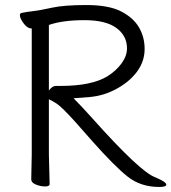

<svg xmlns="http://www.w3.org/2000/svg" viewBox="-20 -729 680 762"><path d="M174 -370Q188 -388 201 -388H221Q343 -388 406 -426Q441 -448 462.5 -477.5Q484 -507 484 -537Q484 -587 442 -618Q400 -649 314.5 -649Q229 -649 174 -630ZM104 -17 106 -116V-616H105Q85 -616 66 -648Q59 -660 59 -668.5Q59 -677 67 -678Q87 -682 113 -685Q139 -688 186.5 -698.5Q234 -709 322.5 -709Q411 -709 460 -684Q509 -659 531.5 -620.5Q554 -582 554 -534.5Q554 -487 525.5 -447Q497 -407 445.5 -378Q394 -349 336.5 -344Q279 -339 272 -339Q303 -308 346 -260Q537 -46 597 -25Q640 -7 640 4Q640 13 612 13Q538 13 486 -28.5Q434 -70 347 -168L279 -245Q225 -305 204.5 -318Q184 -331 174 -335V-115L177 1Q177 11 159 11Q141 11 122.5 3.5Q104 -4 104 -17Z"/></svg>

Font: LXGW WenKai
Style: Regular
Weight: 400
Designer: LXGW / Fontworks Inc.
Foundry: LXGW / Fontworks Inc.
Version: Version 1.520; June 14, 2025